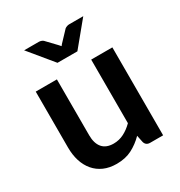

<svg xmlns="http://www.w3.org/2000/svg" viewBox="-172 -842 909 970"><g transform="rotate(-30 282.0 -357.5)"><path d="M503 -513V0H427.5Q403 0 396.5 -22.5L388 -63.5Q356.5 -31.5 318.5 -11.8Q280.5 8 229 8Q187 8 154.8 -6.2Q122.5 -20.5 100.5 -46.5Q78.5 -72.5 67.2 -108.2Q56 -144 56 -187V-513H179.5V-187Q179.5 -140 201.2 -114.2Q223 -88.5 266.5 -88.5Q298.5 -88.5 326.5 -102.8Q354.5 -117 379.5 -142V-513ZM454.5 -723 340 -584H224L109.5 -723H195Q202.5 -723 209.2 -720.5Q216 -718 220 -714.5L273 -659Q275.5 -656.5 278.2 -653.2Q281 -650 284 -646.5Q286.5 -650 289.2 -653.2Q292 -656.5 294.5 -659L347 -714.5Q351 -717.5 358 -720.2Q365 -723 372 -723Z"/></g></svg>

Font: Lato 2
Style: Bold
Weight: 700
Designer: Lukasz Dziedzic with Adam Twardoch and Botio Nikoltchev
Foundry: tyPoland Lukasz Dziedzic
Version: Version 2.015; 2015-08-06; http://www.latofonts.com/